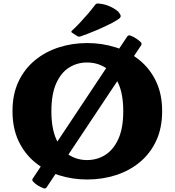

<svg xmlns="http://www.w3.org/2000/svg" viewBox="-20 -1018 1006 1106"><path d="M482 16Q396 16 318.5 -9Q241 -34 181 -83.5Q121 -133 86.5 -206.5Q52 -280 52 -378Q52 -475 86.5 -548Q121 -621 181 -670.5Q241 -720 318.5 -745Q396 -770 482 -770Q569 -770 647 -745Q725 -720 785 -670.5Q845 -621 879.5 -548Q914 -475 914 -378Q914 -280 879.5 -206.5Q845 -133 785 -83.5Q725 -34 647 -9Q569 16 482 16ZM481 -96Q540 -96 587 -126Q634 -156 662 -218Q690 -280 690 -377Q690 -475 662 -537Q634 -599 587 -628.5Q540 -658 481 -658Q424 -658 377.5 -628.5Q331 -599 303.5 -537Q276 -475 276 -377Q276 -280 303.5 -217.5Q331 -155 377.5 -125.5Q424 -96 481 -96ZM248 62Q241 70 232 67Q213 60 196.5 49.5Q180 39 169 26Q163 18 169 10L713 -808Q719 -816 729 -814Q746 -808 763 -797Q780 -786 793 -773Q798 -764 793 -757ZM396 -829Q387 -834 394 -841Q417 -862 439.5 -886Q462 -910 484.5 -936Q507 -962 528 -990Q534 -998 544 -998Q582 -995 612 -981.5Q642 -968 661 -951Q673 -937 675 -928Q677 -919 666 -910.5Q655 -902 626 -886Q581 -863 532.5 -842.5Q484 -822 443 -808Q435 -805 425 -810Z"/></svg>

Font: Hahmlet Black
Style: Regular
Weight: 900
Version: Version 1.002